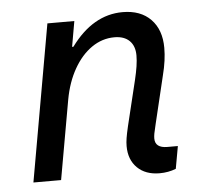

<svg xmlns="http://www.w3.org/2000/svg" viewBox="-44 -586 689 639"><g transform="rotate(-5 300.0 -266.5)"><path d="M464.5 6Q417.5 6 390 -21Q362.5 -48 362.5 -93.5Q362.5 -106 364.8 -120.2Q367 -134.5 373 -160L409.5 -310.5Q415.5 -335.5 418.5 -355.2Q421.5 -375 421.5 -391.5Q421.5 -423 403.8 -440.5Q386 -458 353.5 -458Q312.5 -458 277.5 -433.8Q242.5 -409.5 217.8 -366Q193 -322.5 182.5 -265L135.5 0H43L135.5 -523.5H225.5L206 -412.5L178.5 -438.5H215Q288.5 -539 388 -539Q448 -539 482 -504Q516 -469 516 -408.5Q516 -388 513 -365.8Q510 -343.5 503 -316L465 -157.5Q460 -137 458.2 -127.5Q456.5 -118 456.5 -111Q456.5 -79 497.5 -79H532.5L519 -4Q493.5 6 464.5 6Z"/></g></svg>

Font: Google Sans Code
Style: Italic
Weight: 400
Italic angle: -10°
Monospace: yes
Designer: Google Sans Code Authors
Foundry: Google LLC
Version: Version 6.000